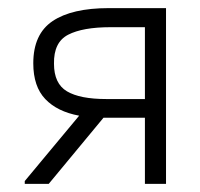

<svg xmlns="http://www.w3.org/2000/svg" viewBox="-20 -453 492 473"><path d="M41 -7 175 -168Q121 -178 91.5 -209Q62 -240 62 -297Q62 -369 109.5 -401Q157 -433 248 -433H389V0H337V-163H238H235L100 0H41ZM337 -209V-386H252Q184 -386 148 -367.5Q112 -349 113 -296Q113 -247 145 -228Q177 -209 242 -209Z"/></svg>

Font: Tilda Sans Light
Style: Regular
Weight: 300
Designer: ParaType Ltd
Foundry: ParaType Ltd
Version: Version 1.009